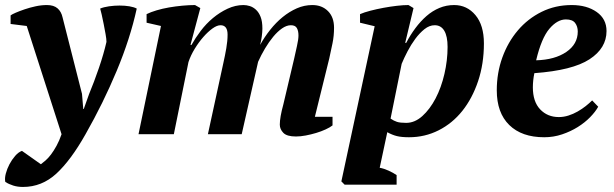

<svg xmlns="http://www.w3.org/2000/svg" viewBox="-34 -532 2434 761"><path d="M72 -429 8 -437V-471Q13 -475 28 -481.5Q43 -488 63.5 -495Q84 -502 107 -507Q130 -512 152 -512Q179 -512 194 -499Q209 -486 214 -463L291 -160L296 -100H298L319 -159Q339 -207 358 -262.5Q377 -318 388 -366Q388 -377 384.5 -396.5Q381 -416 377 -436.5Q373 -457 369 -474.5Q365 -492 363 -498Q377 -504 398 -507Q419 -510 440 -510Q461 -510 479 -507Q497 -504 508 -498Q482 -379 428.5 -251Q375 -123 305 0Q247 103 189.5 156Q132 209 57 209Q36 209 18.5 203.5Q1 198 -13 189Q-16 175 -11 156Q-6 137 3.5 119Q13 101 26 86Q39 71 53 66L128 119Q135 114 146 104.5Q157 95 168 80.5Q179 66 190 46Q201 26 210 0Z M1132 -300Q1137 -323 1143 -349.5Q1149 -376 1149 -391Q1149 -410 1142.5 -421Q1136 -432 1119 -432Q1102 -432 1084 -419.5Q1066 -407 1049 -386.5Q1032 -366 1016.5 -340Q1001 -314 989 -287L924 0H790L851 -281Q858 -312 863 -341Q868 -370 868 -395Q868 -432 840 -432Q826 -432 808 -419Q790 -406 772 -385.5Q754 -365 738 -339Q722 -313 713 -286L655 0H515L604 -429L547 -442V-476Q563 -484 586.5 -491Q610 -498 636 -502.5Q662 -507 689 -509.5Q716 -512 739 -512L760 -500L721 -354H725Q740 -381 761.5 -409.5Q783 -438 810 -460.5Q837 -483 868 -497.5Q899 -512 931 -512Q943 -512 956 -508Q969 -504 980.5 -493.5Q992 -483 999 -465Q1006 -447 1006 -419Q1006 -405 1003.5 -387Q1001 -369 997 -354Q1014 -385 1037 -414Q1060 -443 1086.5 -464.5Q1113 -486 1142.5 -499Q1172 -512 1204 -512Q1242 -512 1266 -488Q1290 -464 1290 -422Q1290 -390 1284 -361Q1278 -332 1271 -300L1214 -69H1284V-35Q1274 -27 1256.5 -19Q1239 -11 1219 -5Q1199 1 1178 5Q1157 9 1139 9Q1103 9 1089 -5.5Q1075 -20 1075 -38Q1075 -67 1089 -118Z M1471 133Q1488 136 1506.5 144.5Q1525 153 1538 162V200H1332L1319 187L1451 -428L1393 -442V-476Q1409 -483 1434 -489.5Q1459 -496 1486 -501Q1513 -506 1539 -509Q1565 -512 1585 -512L1605 -500L1572 -362H1576Q1592 -393 1612.5 -420.5Q1633 -448 1656.5 -468.5Q1680 -489 1707.5 -500.5Q1735 -512 1766 -512Q1817 -512 1850.5 -472Q1884 -432 1884 -360Q1884 -279 1861 -210.5Q1838 -142 1798.5 -92.5Q1759 -43 1704.5 -15.5Q1650 12 1587 12Q1558 12 1539.5 7.5Q1521 3 1501 -8ZM1689 -432Q1668 -432 1648.5 -416.5Q1629 -401 1612 -378Q1595 -355 1581 -328Q1567 -301 1558 -279L1514 -62Q1527 -53 1539.5 -49Q1552 -45 1576 -45Q1610 -45 1640 -72Q1670 -99 1692.5 -142Q1715 -185 1727.5 -239Q1740 -293 1740 -346Q1740 -388 1727 -410Q1714 -432 1689 -432Z M2337 -109Q2326 -89 2305 -67.5Q2284 -46 2256 -28.5Q2228 -11 2194 0.5Q2160 12 2123 12Q2034 12 1984.5 -36.5Q1935 -85 1935 -174Q1935 -243 1957 -304Q1979 -365 2018.5 -411.5Q2058 -458 2112.5 -485Q2167 -512 2232 -512Q2292 -512 2331 -484.5Q2370 -457 2370 -409Q2370 -341 2302.5 -297Q2235 -253 2084 -242Q2081 -228 2079.5 -213.5Q2078 -199 2078 -186Q2078 -129 2107 -98.5Q2136 -68 2181 -68Q2200 -68 2219 -74Q2238 -80 2255.5 -90Q2273 -100 2287.5 -111.5Q2302 -123 2313 -134ZM2209 -455Q2175 -455 2143.5 -418Q2112 -381 2091 -293Q2165 -295 2210.5 -326Q2256 -357 2256 -407Q2256 -427 2245.5 -441Q2235 -455 2209 -455Z"/></svg>

Font: PT Serif
Style: Bold Italic
Weight: 700
Italic angle: -12°
Designer: A.Korolkova, O.Umpeleva, V.Yefimov
Foundry: ParaType Ltd
Version: Version 1.000W OFL